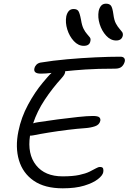

<svg xmlns="http://www.w3.org/2000/svg" viewBox="-20 -1016 698 1043"><path d="M321 7Q223 7 163.5 -34Q104 -75 83 -145.5Q62 -216 80 -303Q95 -378 132.5 -447.5Q170 -517 214 -569Q226 -583 237.5 -596.5Q249 -610 260 -620Q244 -618 230 -617Q216 -616 202 -616Q160 -616 167 -645Q168 -653 176.5 -663Q185 -673 200 -676Q266 -687 344.5 -694Q423 -701 499 -704.5Q575 -708 634 -708Q648 -708 654 -701Q660 -694 658 -683Q654 -666 642 -654.5Q630 -643 605 -643Q509 -643 444 -638.5Q379 -634 334 -629Q336 -615 315 -592Q264 -536 223 -474Q182 -412 160 -346Q172 -350 186 -352Q236 -360 294 -367.5Q352 -375 403.5 -380.5Q455 -386 484 -386Q511 -386 519 -379Q527 -372 525 -360Q520 -338 496 -330Q472 -322 444 -320Q400 -317 347.5 -310.5Q295 -304 245.5 -296Q196 -288 162 -281Q151 -279 143 -279Q128 -179 176 -118.5Q224 -58 320 -58Q375 -58 410 -65.5Q445 -73 466.5 -83.5Q488 -94 501 -101.5Q514 -109 523 -109Q537 -109 540 -101Q543 -93 541 -81Q538 -63 511.5 -42.5Q485 -22 437.5 -7.5Q390 7 321 7ZM611 -796Q581 -796 557 -822Q533 -848 521.5 -885Q510 -922 516 -956Q520 -974 529.5 -985Q539 -996 556 -996Q574 -996 582.5 -985.5Q591 -975 596 -938Q600 -906 609.5 -888.5Q619 -871 628.5 -860.5Q638 -850 643.5 -842Q649 -834 647 -822Q641 -796 611 -796ZM435 -767Q405 -767 381 -793Q357 -819 345.5 -856Q334 -893 340 -927Q344 -945 353.5 -956Q363 -967 380 -967Q398 -967 405.5 -956.5Q413 -946 420 -909Q425 -877 434 -859.5Q443 -842 452.5 -831.5Q462 -821 468 -813Q474 -805 471 -793Q467 -767 435 -767Z"/></svg>

Font: Shantell Sans Normal
Style: Italic
Weight: 300
Italic angle: -11.31°
Designer: Stephen Nixon, Anya Danilova, Shantell Martin
Foundry: Arrow Type
Version: Version 1.008;[a672d596b]